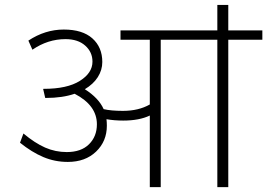

<svg xmlns="http://www.w3.org/2000/svg" viewBox="-20 -769 1098 789"><path d="M595.6 0V-294.2Q552.1 -273.5 486.3 -273.5Q449.9 -273.5 417.6 -279.1Q419.1 -266.4 419.1 -252.3Q419.1 -188.6 374.9 -146.1Q330.6 -103.6 258.8 -103.6Q205.3 -103.6 158 -123.6Q110.7 -143.6 62.2 -182.5L76.3 -220.4Q123.4 -181 165.6 -162.5Q207.8 -144.1 254.3 -144.1Q313.4 -144.1 345.8 -176.2Q378.2 -208.3 378.2 -258.3Q378.2 -336.2 286.7 -383.7Q236.6 -366.5 168.9 -366.5H165.8L157.2 -403.9H159.8Q256.3 -403.9 308.1 -436.6Q360 -469.2 360 -515.7Q360 -555.1 330.1 -581.6Q300.3 -608.2 249.2 -608.2Q176.4 -608.2 113.2 -564.7L96.6 -602.1Q165.3 -647.6 242.2 -647.6Q319 -647.6 359.7 -611.2Q400.4 -574.8 400.4 -514.2Q400.4 -481.3 382 -452.2Q363.5 -423.2 328.6 -402.4Q385.7 -366 406 -320.5Q436.3 -313.4 485.3 -313.4Q549.5 -313.4 595.6 -339.7V-605.7H475.2V-644.1H873.1V-748.7H918.1V-644.1H1058.1V-605.7H918.1V0H873.1V-605.7H640.5V0Z"/></svg>

Font: Khula Light
Style: Regular
Weight: 300
Designer: Erin McLaughlin, Steve Matteson
Version: Version 1.002;PS 1.0;hotconv 1.0.72;makeotf.lib2.5.5900; ttf